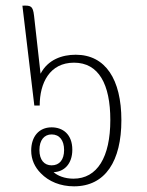

<svg xmlns="http://www.w3.org/2000/svg" viewBox="-20 -652 520 677"><path d="M241 5C352 5 408 -85 408 -228C408 -372 352 -459 247 -459C199 -459 149 -442 123 -392L100 -597C96 -632 88 -633 59 -632L101 -280H120C120 -359 155 -431 241 -431C328 -431 369 -355 369 -229C369 -98 323 -22 239 -22C207 -22 182 -33 169 -45C205 -46 235 -73 235 -124C235 -179 201 -203 162 -203C117 -203 90 -170 90 -121C90 -89 103 -62 124 -41C152 -12 193 5 241 5ZM162 -69C136 -69 119 -88 119 -123C119 -158 136 -178 162 -178C190 -178 206 -157 206 -123C206 -89 190 -69 162 -69Z"/></svg>

Font: Noto Serif Thai Condensed ExtraLight
Style: Regular
Weight: 200
Width: 3
Designer: Monotype Design Team
Foundry: Monotype Imaging Inc.
Version: Version 2.002